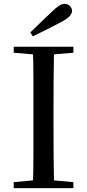

<svg xmlns="http://www.w3.org/2000/svg" viewBox="-20 -974 451 994"><path d="M137 -806Q166 -834 194 -861.5Q222 -889 248 -913Q272 -936 286.5 -945Q301 -954 314 -954Q331 -954 342 -943Q353 -932 353 -918Q353 -905 341 -891Q329 -877 297 -860Q261 -841 224.5 -822.5Q188 -804 150 -786ZM51 0V-31L193 -44H216L360 -31V0ZM150 0Q153 -84 153 -169Q153 -254 153 -339V-392Q153 -478 153 -562.5Q153 -647 150 -732H260Q258 -648 257.5 -563Q257 -478 257 -392V-340Q257 -254 257.5 -169.5Q258 -85 260 0ZM51 -701V-732H360V-701L216 -689H193Z"/></svg>

Font: Noto Serif TC ExtraLight Medium
Style: Regular
Weight: 500
Version: Version 2.002-H1;hotconv 1.1.0;makeotfexe 2.6.0